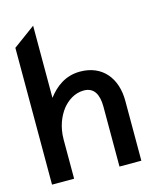

<svg xmlns="http://www.w3.org/2000/svg" viewBox="-101 -720 632 789"><g transform="rotate(-15 214.5 -325.5)"><path d="M22 0H116V-166C116 -220 134 -262 156 -291C177 -317 208 -340 248 -340C291 -340 309 -307 309 -255V0H402V-255C402 -351 348 -419 253 -419C191 -419 148 -386 116 -344V-651L22 -582Z"/></g></svg>

Font: Charger Pro
Style: ExBdNar
Weight: 400
Designer: Jasper
Foundry: Cannot Into Space Fonts
Version: Version 1.09